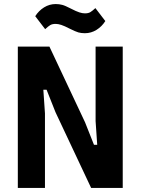

<svg xmlns="http://www.w3.org/2000/svg" viewBox="-20 -928 694 948"><path d="M254 -374 210 -485H194L202 -368V0H68V-698H224L400 -324L444 -213H460L452 -330V-698H586V0H430ZM399 -764Q381 -764 367 -768Q353 -772 325 -786Q298 -800 282.5 -805Q267 -810 255 -810Q238 -810 228 -804Q218 -798 203 -784L154 -848Q171 -875 197.5 -891.5Q224 -908 255 -908Q264 -908 271.5 -907Q279 -906 287 -904Q295 -902 305 -897.5Q315 -893 329 -886Q356 -872 371.5 -867Q387 -862 399 -862Q416 -862 426 -868Q436 -874 451 -888L500 -824Q483 -797 456.5 -780.5Q430 -764 399 -764Z"/></svg>

Font: IBM Plex Sans Cond
Style: Bold
Weight: 700
Width: 3
Designer: Mike Abbink, Paul van der Laan, Pieter van Rosmalen
Foundry: Bold Monday
Version: Version 1.3